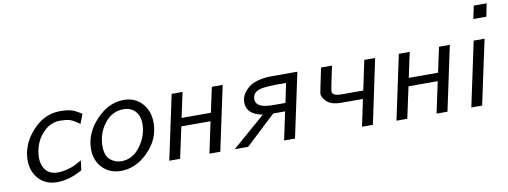

<svg xmlns="http://www.w3.org/2000/svg" viewBox="-58 -986 3450 1305"><g transform="rotate(-10 1667.5 -334.0)"><path d="M77.1 -169.9Q77.1 -277.8 159.2 -369.4Q241.2 -460.9 351.1 -460.9Q402.8 -460.9 430.9 -451.9Q459 -442.9 499 -417L474.1 -351.1Q429.2 -383.3 405.8 -390.1Q379.9 -397 340.8 -397Q283.7 -397 239.7 -359.4Q195.8 -321.8 175.8 -272.5Q155.8 -223.1 155.8 -173.8Q155.8 -120.6 183.8 -86.9Q211.9 -53.2 264.2 -53.2Q300.3 -53.2 335.2 -63.2Q370.1 -73.2 386 -81.1Q401.9 -88.9 433.1 -106.9L424.8 -40Q335 10.7 251 11.2Q170.9 11.2 124 -40.3Q77.1 -91.8 77.1 -169.9Z M514.6 -168.9Q514.6 -278.8 600.3 -369.9Q686 -460.9 791 -460.9Q868.2 -460.9 916.5 -408Q964.8 -355 964.8 -273.9Q964.8 -161.1 879.9 -75Q794.9 11.2 690.9 11.2Q612.8 11.2 563.7 -39.8Q514.6 -90.8 514.6 -168.9ZM594.7 -175.8Q594.7 -109.9 628.2 -81.5Q661.6 -53.2 705.1 -53.2Q783.2 -53.2 835.9 -125Q888.7 -196.8 888.7 -279.8Q888.7 -335 858.6 -366.9Q828.6 -398.9 777.8 -398.9Q698.7 -398.9 646.7 -330.8Q594.7 -262.7 594.7 -175.8Z M1024.9 0 1119.6 -444.8H1194.8L1157.7 -272H1359.9L1397 -444.8H1471.7L1377 0H1301.8L1347.7 -215.8H1146L1099.6 0Z M1476.6 0 1705.6 -198.2Q1595.7 -218.3 1595.2 -300.8Q1595.2 -335.9 1615.2 -365Q1635.3 -394 1663.6 -412.1Q1719.7 -445.3 1816.4 -444.8H1987.3L1892.6 0H1817.4L1858.4 -193.8H1776.4L1569.3 0ZM1666.5 -311Q1666.5 -250 1782.2 -250H1870.6L1898.4 -382.8H1822.3Q1740.2 -380.9 1712.4 -371.1Q1666.5 -355 1666.5 -311Z M2115.2 -271Q2115.2 -276.9 2150.9 -444.8H2226.1Q2191.9 -282.7 2191.9 -274.9Q2191.9 -240.7 2254.9 -241.2H2406.2L2449.2 -444.8H2523.9L2430.2 0H2355L2394 -185.1H2246.1Q2177.2 -185.1 2146.2 -214.1Q2115.2 -243.2 2115.2 -271Z M2592.8 0 2687.5 -444.8H2762.7L2725.6 -272H2927.7L2964.8 -444.8H3039.6L2944.8 0H2869.6L2915.5 -215.8H2713.9L2667.5 0Z M3109.4 0 3204.1 -444.8H3279.3L3184.1 0ZM3227.1 -589.8 3246.1 -679.2H3335L3317.4 -589.8Z"/></g></svg>

Font: CMU Sans Serif
Style: Oblique
Weight: 500
Italic angle: -12°
Version: Version 0.7.0